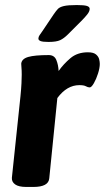

<svg xmlns="http://www.w3.org/2000/svg" viewBox="-20 -738 415 760"><path d="M172 -572Q149 -572 140.5 -575.5Q132 -579 132 -585Q132 -592 136.5 -598.5Q141 -605 148 -615L193 -682Q202 -695 209 -702.5Q216 -710 232.5 -714Q249 -718 284 -718Q313 -718 324 -714.5Q335 -711 335 -703Q335 -693 325.5 -681Q316 -669 302 -655L249 -602Q233 -586 218 -579Q203 -572 172 -572ZM84 2Q54 2 40 -8Q26 -18 27 -34L61 -357Q64 -387 65 -408Q66 -429 66 -442Q66 -460 65 -469.5Q64 -479 64 -486Q66 -505 91.5 -512.5Q117 -520 173 -520Q195 -520 203 -500.5Q211 -481 212 -457Q231 -484 258.5 -507.5Q286 -531 328 -531Q350 -531 360 -522.5Q370 -514 372.5 -503.5Q375 -493 375 -485Q375 -469 368 -447Q361 -425 351.5 -408.5Q342 -392 335 -392Q328 -392 320 -396.5Q312 -401 294 -401Q245 -401 207 -350L175 -32Q172 2 112 2Z"/></svg>

Font: Asap
Style: Bold Italic
Weight: 700
Italic angle: -6°
Designer: Pablo Cosgaya
Foundry: Omnibus-Type
Version: Version 3.001; ttfautohint (v1.8.3)